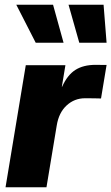

<svg xmlns="http://www.w3.org/2000/svg" viewBox="-20 -791 470 811"><path d="M3.4 0 88.9 -515.6H256.3L241.2 -424.3H242.2Q264.6 -474.1 298.3 -495.6Q332 -517.1 383.8 -517.1Q397.5 -517.1 408.4 -516.8Q419.4 -516.6 430.2 -516.6L406.7 -375Q397.5 -375.5 377.7 -375.7Q357.9 -376 339.4 -376Q294.4 -376 261.5 -345.7Q228.5 -315.4 219.7 -261.2L176.3 0ZM130.9 -610.4 48.8 -771H204.1L248.5 -610.4ZM314.9 -610.4 269.5 -771H417.5L430.2 -610.4Z"/></svg>

Font: Inter Display Extra Bold
Style: Italic
Weight: 800
Italic angle: -9.39999°
Designer: Rasmus Andersson
Foundry: rsms
Version: Version 4.000;git-4fc901f